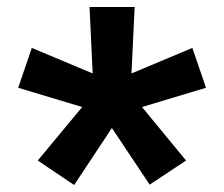

<svg xmlns="http://www.w3.org/2000/svg" viewBox="-20 -767 641 549"><path d="M192 -238 88 -308 215 -461 32 -516 71 -630 245 -557 236 -747H365L356 -557L530 -630L569 -516L386 -461L512 -308L408 -239L300 -401Z"/></svg>

Font: IBM Plex Sans KR
Style: Bold
Weight: 700
Designer: Mike Abbink; Paul van der Laan; Pieter van Rosmalen; Wujin Sim; Chorong Kim; Dohee Lee;
Foundry: Sandoll Inc.
Version: Version 1.001